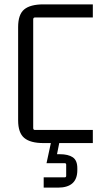

<svg xmlns="http://www.w3.org/2000/svg" viewBox="-20 -655 467 879"><path d="M405 -60V0H179Q119 0 91 -23.5Q63 -47 63 -104V-531Q63 -589 91 -612Q119 -635 179 -635H405V-575H140Q132 -575 132 -566V-69Q132 -60 140 -60ZM283 150V99Q283 92 276 92H193L215 -10L252 -4L241 51H254Q292 51 313 65Q334 79 334 115V124Q334 204 245 204H180V157H276Q283 157 283 150Z"/></svg>

Font: Gemunu Libre ExtraLight Light
Style: Regular
Weight: 300
Version: Version 1.100